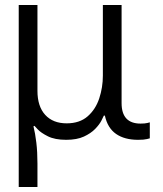

<svg xmlns="http://www.w3.org/2000/svg" viewBox="-20 -550 652 769"><path d="M55 199V-530H130V-186Q130 -124 161 -90Q192 -56 247 -56Q299 -56 331 -84Q363 -112 377.5 -156Q392 -200 392 -247V-530H467V-137Q467 -55 543 -55Q561 -55 570.5 -57.5Q580 -60 580 -60V4Q580 4 568.5 7Q557 10 533 10Q479 10 445 -13.5Q411 -37 400 -87H396Q394 -82 386 -66.5Q378 -51 361 -33.5Q344 -16 316 -3Q288 10 245 10Q200 10 172 -4Q144 -18 131 -32Q118 -46 118 -46L114 -44Q121 -17 125.5 21Q130 59 130 105V199Z"/></svg>

Font: Be Vietnam Pro Light
Style: Regular
Weight: 300
Designer: Lam Bao, Tony Le, Vietanh Nguyen
Foundry: Yellow Type Foundry
Version: Version 1.002; ttfautohint (v1.8.3)